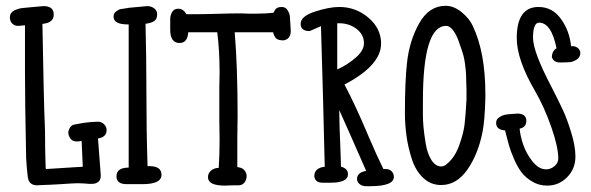

<svg xmlns="http://www.w3.org/2000/svg" viewBox="-20 -636 2034 661"><path d="M165 -586Q165 -560 134 -555Q131 -554 126 -554Q131 -276 134 -213Q134 -206 134.5 -196Q135 -186 135 -183Q135 -122 137 -64Q137 -57 138 -54Q160 -55 201 -58Q242 -61 265 -62Q262 -132 261 -151Q253 -149 244 -149Q220 -149 215 -178Q215 -187 220.5 -196Q226 -205 235 -207L268 -213Q296 -217 318 -217Q329 -217 338 -208.5Q347 -200 347 -188Q347 -164 317 -159Q317 -158 317.5 -155Q318 -152 318 -151L327 -32Q327 -15 317 -9Q310 -3 295 -3H287Q265 -5 254 -5H242Q232 -5 190 -2L153 0Q148 0 139 0.5Q130 1 128 1Q122 1 115.5 1.5Q109 2 108 2Q81 2 76 -24Q72 -55 70 -92Q66 -288 66 -387V-549Q65 -549 60.5 -548.5Q56 -548 54 -548Q51 -547 41 -547Q30 -547 22 -555Q14 -563 14 -576Q14 -593 31 -601Q45 -607 54 -608Q58 -608 85 -611L130 -615Q165 -615 165 -586Z M487 -615Q500 -615 510.5 -607.5Q521 -600 521 -587Q521 -570 511 -563.5Q501 -557 481 -554Q484 -437 484 -322Q484 -184 488 -64H495Q536 -64 536 -34Q536 -2 470 -2H416Q381 -2 381 -29Q381 -59 423 -59V-552H419Q371 -552 371 -579Q371 -590 379.5 -596.5Q388 -603 395 -604.5Q402 -606 417 -608H419Q421 -609 422 -609Z M921 -592 925 -598Q930 -612 950 -612Q963 -612 970 -601Q977 -590 978 -579Q979 -568 980 -547Q980 -544 980.5 -538Q981 -532 981 -530Q981 -501 956 -497Q938 -497 931 -503.5Q924 -510 920 -525H788Q798 -405 798 -238Q798 -225 797.5 -198.5Q797 -172 797 -158V-61L806 -59Q816 -57 822.5 -48.5Q829 -40 829 -30Q829 -17 821.5 -7.5Q814 2 801 2H780Q776 2 767.5 2.5Q759 3 754 3Q696 3 696 -26Q696 -40 707 -49Q718 -58 733 -58Q736 -103 736 -159Q736 -170 735.5 -191Q735 -212 735 -222V-334Q735 -342 735.5 -359Q736 -376 736 -385Q736 -462 728 -525H628Q626 -488 598 -488Q566 -488 566 -534V-571Q566 -583 572.5 -594.5Q579 -606 594 -606Q611 -606 622 -587Q680 -587 711 -588Q777 -590 808 -590Q813 -590 822 -589.5Q831 -589 835 -589H863Q893 -589 921 -592Z M1085 -546 1046 -529Q1015 -529 1015 -554Q1015 -580 1064 -596Q1113 -612 1148 -612Q1205 -612 1248.5 -575Q1292 -538 1292 -486Q1292 -411 1166 -345Q1203 -275 1247 -171L1249 -166Q1279 -96 1300 -54H1309Q1321 -54 1328.5 -46Q1336 -38 1336 -27Q1336 5 1254 5H1239Q1228 5 1219 -1.5Q1210 -8 1209 -19Q1209 -41 1237 -47H1241L1211 -115Q1206 -126 1183.5 -177.5Q1161 -229 1148 -257Q1148 -211 1152 -121L1154 -62Q1157 -61 1158 -61Q1178 -54 1178 -36Q1178 -7 1118 -7H1090Q1065 -7 1062 -29Q1062 -58 1098 -62Q1098 -64 1092 -303Q1089 -398 1085 -546ZM1147 -556H1141V-397Q1175 -412 1204 -437Q1233 -462 1233 -487Q1233 -517 1207.5 -536.5Q1182 -556 1147 -556Z M1651 -312V-299Q1649 -219 1641 -181Q1626 -105 1589 -52Q1552 1 1499 1Q1463 1 1437 -23.5Q1411 -48 1398 -88Q1385 -128 1379.5 -167.5Q1374 -207 1374 -247Q1374 -355 1381 -418Q1389 -495 1423 -555.5Q1457 -616 1514 -616Q1543 -616 1570 -593.5Q1597 -571 1608 -546Q1651 -455 1651 -312ZM1586 -293V-328Q1586 -332 1585.5 -342.5Q1585 -353 1585 -359Q1585 -396 1578 -434Q1576 -444 1571.5 -458Q1567 -472 1559 -494.5Q1551 -517 1539.5 -532Q1528 -547 1516 -547Q1436 -547 1436 -289V-237Q1436 -221 1438 -198.5Q1440 -176 1445.5 -142Q1451 -108 1465 -85.5Q1479 -63 1499 -63Q1510 -63 1519 -72Q1546 -94 1561 -136Q1576 -178 1579.5 -208.5Q1583 -239 1586 -293Z M1946 -477H1955Q1975 -473 1978 -455Q1978 -439 1965.5 -431Q1953 -423 1941.5 -422Q1930 -421 1908 -421Q1886 -421 1880 -439Q1880 -460 1896 -470Q1878 -558 1836 -558Q1815 -558 1815 -506Q1815 -458 1878 -338Q1905 -285 1918.5 -256Q1932 -227 1946.5 -180Q1961 -133 1961 -97Q1961 -55 1932.5 -26Q1904 3 1864 3Q1836 3 1813 -10.5Q1790 -24 1776 -42Q1762 -60 1749.5 -89Q1737 -118 1732 -136.5Q1727 -155 1720 -182L1719 -187Q1688 -189 1688 -213Q1688 -225 1698.5 -232Q1709 -239 1719 -241Q1729 -243 1747 -244Q1756 -244 1760 -245Q1792 -245 1792 -220Q1792 -198 1769 -193Q1771 -168 1781.5 -137.5Q1792 -107 1813.5 -80Q1835 -53 1860 -53Q1876 -53 1889 -64Q1902 -75 1902 -90Q1902 -130 1878 -198.5Q1854 -267 1823 -321Q1759 -430 1759 -505Q1759 -612 1834 -612Q1882 -612 1911.5 -570.5Q1941 -529 1946 -477Z"/></svg>

Font: Because We Build
Style: Regular
Weight: 400
Designer: Liz Wetzel, Aaron Williamson, Russ McMullin
Foundry: Red Hat
Version: Version 1.000